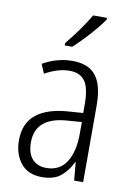

<svg xmlns="http://www.w3.org/2000/svg" viewBox="-87 -820 609 885"><g transform="rotate(10 217.5 -377.5)"><path d="M219 -542Q295 -542 329.5 -497.5Q364 -453 364 -359V0H322L314 -85H312Q293 -44 261 -17Q229 10 172 10Q106 10 72.5 -33Q39 -76 39 -139Q39 -219 90.5 -260.5Q142 -302 238 -309L309 -314V-355Q309 -431 286 -463Q263 -495 214 -495Q161 -495 99 -461L81 -504Q112 -522 147 -532Q182 -542 219 -542ZM244 -267Q95 -257 95 -140Q95 -88 119 -61.5Q143 -35 185 -35Q247 -35 278.5 -84Q310 -133 310 -216V-272ZM341 -757Q326 -735 302.5 -707Q279 -679 253 -652Q227 -625 206 -606H171V-617Q201 -654 228.5 -692Q256 -730 276 -765H341Z"/></g></svg>

Font: Noto Sans Lao Looped Condensed Light
Style: Regular
Weight: 300
Width: 3
Designer: Mark Frömberg, Ben Mitchell
Foundry: The Fontpad Ltd
Version: Version 1.002; ttfautohint (v1.8.4.7-5d5b)